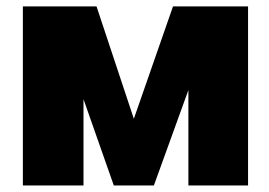

<svg xmlns="http://www.w3.org/2000/svg" viewBox="-20 -565 820 585"><path d="M387.8 -203.1 507.1 -545.5H735.8V0H554V-290.5L448.9 0H326.7L234.4 -262.8V0H49.7V-545.5H274.1Z"/></svg>

Font: Inter UI Black
Style: Regular
Weight: 900
Designer: Rasmus Andersson
Foundry: rsms
Version: 3.2;8d6f07862